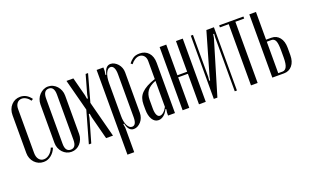

<svg xmlns="http://www.w3.org/2000/svg" viewBox="-76 -873 2286 1412"><g transform="rotate(-20 1067.0 -167.5)"><path d="M31 -393Q31 -441 59 -471.5Q87 -502 129 -502Q180 -502 213 -455L199 -446Q187 -464 170 -474.5Q153 -485 136 -485Q113 -485 99 -468Q85 -451 85 -423V-79Q85 -47 99.5 -28.5Q114 -10 138 -10Q161 -10 182 -27.5Q203 -45 214 -74L229 -68Q215 -33 188.5 -12.5Q162 8 130 8Q109 8 91 0Q73 -8 59.5 -22.5Q46 -37 38.5 -56Q31 -75 31 -97Z M348 -503Q368 -503 385.5 -494.5Q403 -486 416 -471.5Q429 -457 436.5 -438Q444 -419 444 -397V-96Q444 -75 436.5 -56Q429 -37 416 -22.5Q403 -8 385.5 0Q368 8 348 8Q328 8 310.5 0Q293 -8 279.5 -22.5Q266 -37 258.5 -56Q251 -75 251 -96V-397Q251 -419 258.5 -438Q266 -457 279.5 -471.5Q293 -486 310.5 -494.5Q328 -503 348 -503ZM348 -487Q305 -487 305 -424V-70Q305 -9 348 -9Q390 -9 390 -70V-424Q390 -487 348 -487Z M544 -495 582 -349 587 -320H594L599 -349L640 -495H659L600 -283L674 0H620L573 -181L568 -210H561L556 -181L504 0H485L555 -247L490 -495Z M774 -439 781 -437Q789 -472 802.5 -487Q816 -502 836 -502Q852 -502 866.5 -494Q881 -486 892.5 -473Q904 -460 910.5 -443Q917 -426 917 -407V-90Q917 -71 910.5 -53Q904 -35 892.5 -22Q881 -9 866.5 -1Q852 7 836 7Q816 7 802.5 -7.5Q789 -22 781 -55L774 -53L779 -24V168H726V-495H779V-467ZM779 -114Q779 -70 793 -41.5Q807 -13 829 -13Q863 -13 863 -75V-412Q863 -444 854 -462Q845 -480 828 -480Q806 -480 792.5 -450Q779 -420 779 -374Z M963 -138Q963 -165 970.5 -186.5Q978 -208 995 -225.5Q1012 -243 1039 -258Q1066 -273 1105 -286V-427Q1105 -453 1091 -468.5Q1077 -484 1055 -484Q1038 -484 1020 -473Q1002 -462 989 -444L977 -454Q988 -470 1008.5 -485.5Q1029 -501 1063 -501Q1107 -501 1133 -472Q1159 -443 1159 -393V0H1105V-24L1109 -49L1103 -51Q1089 -22 1069.5 -7Q1050 8 1029 8Q999 8 981 -21.5Q963 -51 963 -99ZM1049 -19Q1063 -19 1078 -32Q1093 -45 1105 -68V-272Q1056 -252 1036.5 -224.5Q1017 -197 1017 -155V-88Q1017 -55 1025.5 -37Q1034 -19 1049 -19Z M1271 -495V-255H1347V-495H1400V0H1347V-239H1271V0H1219V-495Z M1644 -495V0H1627V-420L1629 -449L1622 -450L1617 -421L1491 0H1463V-495H1480V-167L1477 -137H1484L1490 -166L1585 -495Z M1875 -479H1806V0H1754V-479H1685V-495H1875Z M2015 -278Q2054 -278 2078 -248.5Q2102 -219 2102 -167V-111Q2102 -59 2077 -29.5Q2052 0 2013 0H1921V-495H1973V-278ZM2050 -167Q2050 -220 2040.5 -241Q2031 -262 2009 -262H1973V-16H2007Q2027 -16 2038.5 -37.5Q2050 -59 2050 -111Z"/></g></svg>

Font: Moniqa Cond Heading
Style: Regular
Weight: 400
Width: 3
Designer: Rajesh Rajput
Foundry: Rajesh Rajput
Version: Version 1.000